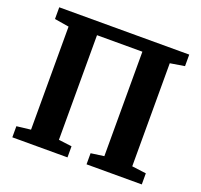

<svg xmlns="http://www.w3.org/2000/svg" viewBox="-128 -887 1082 1032"><g transform="rotate(20 413.0 -371.5)"><path d="M41 -743H784.5V-677L702 -663.5V-74L783.5 -63.5V0H467.5V-63.5L542.5 -74V-671.5H283V-73L358.5 -63.5V0H43V-63.5L123.5 -73V-662.5L41 -676Z"/></g></svg>

Font: Merriweather ExtraBold
Style: Regular
Weight: 800
Version: Version 2.100